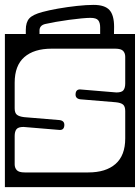

<svg xmlns="http://www.w3.org/2000/svg" viewBox="-40 -745 572 785"><path d="M426.5 -635Q426.5 -620.5 426 -606H512V20H-20V-606H65.5Q65.5 -614.5 65.5 -623Q65.5 -654 79.8 -669.8Q94 -685.5 133.5 -696Q159 -703 197.2 -709.8Q235.5 -716.5 274.8 -720.8Q314 -725 342.5 -725Q388.5 -725 407.5 -704Q426.5 -683 426.5 -635ZM121.5 -620V-606H369.5V-633Q369.5 -652.5 361.5 -662.2Q353.5 -672 329.5 -672Q317 -672 293.2 -669.8Q269.5 -667.5 241.8 -663.8Q214 -660 188.2 -655.5Q162.5 -651 145.5 -647Q121.5 -641.5 121.5 -620ZM171 -546Q99 -546 59.5 -511.5Q20 -477 20 -407V-302Q20 -283.5 29 -276Q38 -268.5 59 -266L204 -254Q224.5 -251 223 -232Q221.5 -211 200 -214L56 -226Q34.5 -226 27.2 -216.5Q20 -207 20 -189V-73Q20 -59 28.5 -49.5Q37 -40 61 -40H321Q393 -40 432.5 -74.8Q472 -109.5 472 -179V-291Q472 -310 463 -317.5Q454 -325 433 -327L288 -339Q267.5 -342 269 -361Q270.5 -382 292 -379L436 -367Q458 -367 465 -376.5Q472 -386 472 -404V-513Q472 -527.5 463.5 -536.8Q455 -546 431 -546Z"/></svg>

Font: Honk Rounded
Style: Regular
Weight: 400
Designer: Noopur Datye & Yesha Goshar
Foundry: Ek Type
Version: Version 1.000